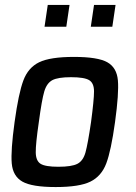

<svg xmlns="http://www.w3.org/2000/svg" viewBox="-20 -748 549 776"><path d="M23 0ZM39 -255Q55 -371 74.5 -423Q94 -475 138.5 -496.5Q183 -518 279 -518Q375 -518 413.5 -496.5Q452 -475 456.5 -423Q461 -371 445 -255Q429 -139 409.5 -87.5Q390 -36 345.5 -14Q301 8 205 8Q109 8 70.5 -14Q32 -36 27.5 -87.5Q23 -139 39 -255ZM348 -255Q360 -345 360 -378.5Q360 -412 340.5 -424Q321 -436 267 -436Q214 -436 191.5 -424Q169 -412 159 -378.5Q149 -345 137 -255Q124 -166 124.5 -132Q125 -98 144 -86Q163 -74 216 -74Q270 -74 293 -86Q316 -98 325.5 -132Q335 -166 348 -255ZM160 -640 173 -728H261L248 -640ZM347 -640 360 -728H447L434 -640Z"/></svg>

Font: Assailand Medium
Style: Italic
Weight: 500
Italic angle: -8°
Designer: Hector Gatti with collaboration of the Omnibus-Type team
Foundry: Omnibus-Type
Version: Version 0.072;October 19, 2019;FontCreator 12.0.0.2547 64-bi